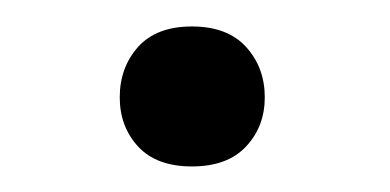

<svg xmlns="http://www.w3.org/2000/svg" viewBox="-20 -431 301 148"><path d="M72.3 -356Q72.3 -378.9 86.4 -394.8Q100.6 -410.6 127.9 -410.6Q155.3 -410.6 169.7 -394.8Q184.1 -378.9 184.1 -356Q184.1 -333.5 169.7 -318.1Q155.3 -302.7 127.9 -302.7Q100.6 -302.7 86.4 -318.1Q72.3 -333.5 72.3 -356Z"/></svg>

Font: Vazirmatn
Style: Regular
Weight: 400
Designer: Saber Rastikerdar
Foundry: Saber Rastikerdar
Version: Version 33.003;September 2, 2022;FontCreator 14.0.0.2862 64-